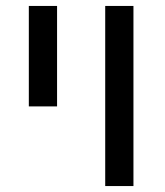

<svg xmlns="http://www.w3.org/2000/svg" viewBox="-20 -626 555 646"><path d="M77 -606H172V-268H77ZM334 -606H429V0H334Z"/></svg>

Font: IBM Plex Sans Hebrew Text
Style: Regular
Weight: 450
Designer: Mike Abbink, Paul van der Laan, Pieter van Rosmalen, Yanek Iontef
Foundry: Bold Monday
Version: Version 1.2